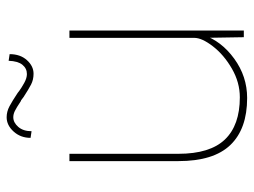

<svg xmlns="http://www.w3.org/2000/svg" viewBox="-113 -641 764 578"><g transform="rotate(-90 269.0 -352.0)"><path d="M73 -197V-525H95V-197Q95 -102 138 -57Q181 -12 265 -12Q310 -12 351.5 -36Q393 -60 418.5 -93Q444 -126 444 -149V-525H466V0H446L444 -121L453 -123Q435 -68 381.5 -29Q328 10 263 10Q170 10 121.5 -40.5Q73 -91 73 -197ZM266 -663 258 -669Q256 -671 254 -671Q233 -685 223.5 -689.5Q214 -694 205 -694Q189 -694 176 -679Q163 -664 163 -639L143 -642Q143 -672 162 -693Q181 -714 205 -714Q222 -714 238 -705.5Q254 -697 278 -681L282 -678L283 -677Q294 -669 308.5 -661Q323 -653 335 -653Q352 -653 363 -666.5Q374 -680 375 -708L395 -705Q395 -673 377 -653Q359 -633 336 -633Q318 -633 303.5 -640.5Q289 -648 266 -663Z"/></g></svg>

Font: Easer Grotesk Variable
Style: Regular
Weight: 400
Designer: Boardeaser, Bonnie Shaver-Troup, Thomas Jockin
Foundry: Lexend
Version: Version 1.001;Glyphs 3.1.2 (3151)